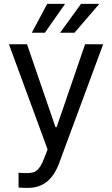

<svg xmlns="http://www.w3.org/2000/svg" viewBox="-20 -755 569 975"><path d="M74.2 197.3V122.1Q91.8 124 115.2 124Q136.2 124 150.4 119.6Q164.6 115.2 178.7 97.9Q192.9 80.6 206.1 43.9L221.7 3.9L25.4 -530.3H117.2L261.7 -109.4H267.6L412.1 -530.3H503.9L279.3 76.2Q255.9 138.2 216.8 168.7Q177.7 199.2 121.1 199.2Q95.7 199.2 74.2 197.3ZM391.6 -735.4H484.4L358.4 -588.9H285.2ZM219.7 -735.4H310.5L208 -588.9H141.6Z"/></svg>

Font: Pretendard
Style: Regular
Weight: 400
Designer: Base glyphs from Inter by Rasmus Andersson; Hangeul glyphs from Noto Sans CJK(Source Han Sans) by Jang Soo-young and Kan
Foundry: Kil Hyung-jin
Version: Version 1.309